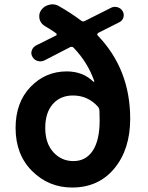

<svg xmlns="http://www.w3.org/2000/svg" viewBox="-20 -838 671 872"><path d="M313.5 -106.4Q370.1 -106.4 401.4 -153.8Q432.6 -201.2 432.6 -292Q432.6 -310.5 431.6 -335.9Q430.7 -346.7 424.8 -353.5Q378.9 -404.3 311.5 -404.3Q253.9 -404.3 219.7 -365.2Q185.5 -326.2 185.5 -256.8Q185.5 -187.5 222.2 -147Q258.8 -106.4 313.5 -106.4ZM537.1 -787.1Q544.9 -773.4 540.5 -758.8Q536.1 -744.1 522.5 -737.3L425.8 -688.5Q422.9 -686.5 421.9 -683.1Q420.9 -679.7 423.8 -676.8Q571.3 -523.4 571.3 -298.8Q571.3 -160.2 499.5 -73.2Q427.7 13.7 307.6 13.7Q201.2 13.7 126 -61Q50.8 -135.7 50.8 -256.8Q50.8 -373 118.7 -443.4Q186.5 -513.7 283.2 -513.7Q356.4 -513.7 404.3 -466.8Q405.3 -465.8 406.7 -466.8Q408.2 -467.8 408.2 -469.7Q378.9 -553.7 314.5 -621.1Q307.6 -627.9 298.8 -624L181.6 -563.5Q167 -556.6 151.4 -561Q135.7 -565.4 127.9 -579.1Q119.1 -592.8 124 -607.9Q128.9 -623 142.6 -630.9L234.4 -676.8Q237.3 -677.7 237.3 -681.2Q237.3 -684.6 235.4 -686.5Q210.9 -704.1 183.6 -719.7Q164.1 -731.4 159.2 -752.9Q158.2 -758.8 158.2 -764.6Q158.2 -779.3 167 -792Q180.7 -811.5 204.1 -816.4Q210.9 -818.4 217.8 -818.4Q233.4 -818.4 247.1 -810.5Q303.7 -778.3 348.6 -744.1Q356.4 -738.3 364.3 -742.2L484.4 -802.7Q498 -809.6 513.7 -805.2Q529.3 -800.8 537.1 -787.1Z"/></svg>

Font: Gen Jyuu GothicX Bold
Style: Bold
Weight: 700
Designer: Ryoko NISHIZUKA (kana &amp; ideographs); Paul D. Hunt (Latin, Greek &amp; Cyrillic); Wenlong ZHANG (bopomofo); Sandoll C
Version: Version 1.058.20140828